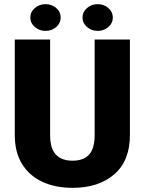

<svg xmlns="http://www.w3.org/2000/svg" viewBox="-20 -903 705 933"><path d="M439.9 -710.9H611.3V-246.6Q611.3 -121.6 535.2 -55.9Q459 9.8 332.5 9.8Q249 9.8 185.8 -19.5Q122.6 -48.8 87.2 -106.2Q51.8 -163.6 51.8 -246.6V-710.9H223.6V-246.6Q223.6 -180.7 252 -151.4Q280.3 -122.1 332.5 -122.1Q385.3 -122.1 412.6 -151.4Q439.9 -180.7 439.9 -246.6ZM127.4 -817.9Q127.4 -845.2 149.4 -864Q171.4 -882.8 201.2 -882.8Q231.4 -882.8 253.2 -864Q274.9 -845.2 274.9 -817.9Q274.9 -790.5 253.2 -771.7Q231.4 -752.9 201.2 -752.9Q171.4 -752.9 149.4 -771.7Q127.4 -790.5 127.4 -817.9ZM380.9 -817.9Q380.9 -845.2 402.8 -864Q424.8 -882.8 454.6 -882.8Q484.9 -882.8 506.6 -864Q528.3 -845.2 528.3 -817.9Q528.3 -790.5 506.6 -771.7Q484.9 -752.9 454.6 -752.9Q424.8 -752.9 402.8 -771.7Q380.9 -790.5 380.9 -817.9Z"/></svg>

Font: Vazirmatn UI Black
Style: Regular
Weight: 900
Designer: Saber Rastikerdar
Foundry: Saber Rastikerdar
Version: Version 33.003